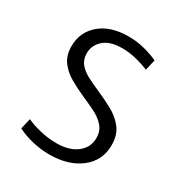

<svg xmlns="http://www.w3.org/2000/svg" viewBox="-135 -627 688 733"><g transform="rotate(30 209.0 -260.0)"><path d="M185 11Q147 11 109.5 2Q72 -7 43 -22L54 -69Q79 -57 115 -48.5Q151 -40 187 -40Q244 -40 277 -66Q310 -92 310 -133Q310 -164 292 -184.5Q274 -205 245.5 -219Q217 -233 185 -247Q153 -261 122.5 -278.5Q92 -296 72 -322.5Q52 -349 52 -390Q52 -452 98 -491.5Q144 -531 224 -531Q260 -531 294.5 -522Q329 -513 354 -501L343 -454Q322 -463 289.5 -471.5Q257 -480 224 -480Q171 -480 143.5 -455.5Q116 -431 116 -396Q116 -368 131.5 -349.5Q147 -331 172.5 -318Q198 -305 228 -292Q262 -277 295.5 -259Q329 -241 351.5 -212.5Q374 -184 374 -138Q374 -71 321.5 -30Q269 11 185 11Z"/></g></svg>

Font: Murecho Light
Style: Regular
Weight: 300
Designer: Neil Summerour
Foundry: Positype
Version: Version 1.010; ttfautohint (v1.8.3)